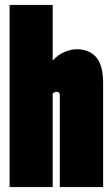

<svg xmlns="http://www.w3.org/2000/svg" viewBox="-20 -760 456 780"><path d="M19 0V-740H194V-514Q217 -539 243.5 -549.5Q270 -560 292 -560Q341 -560 370 -528.5Q399 -497 399 -421V0H223V-371Q223 -382 218.5 -384.5Q214 -387 211 -387Q202 -387 194 -380V0Z"/></svg>

Font: Georama ExtraCondensed Black
Style: Regular
Weight: 900
Width: 2
Designer: Jean-Baptiste Levee
Foundry: Production Type
Version: Version 1.000